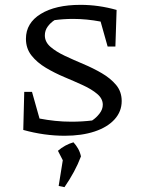

<svg xmlns="http://www.w3.org/2000/svg" viewBox="-20 -552 592 792"><path d="M247 8Q205 8 162 2Q119 -4 76 -16L80 -173H112L143 -63Q174 -57 207 -53.5Q240 -50 274 -50Q319 -50 360 -55Q377 -66 390.5 -83.5Q404 -101 404 -120Q404 -145 381 -164.5Q358 -184 322 -200.5Q286 -217 245.5 -234Q205 -251 169 -272.5Q133 -294 110 -323Q87 -352 87 -392Q87 -457 148 -494.5Q209 -532 312 -532Q387 -532 461 -511L456 -360H424L395 -463Q337 -474 282 -474Q243 -474 205 -469Q188 -458 176.5 -442Q165 -426 165 -406Q165 -379 188 -359Q211 -339 247 -322Q283 -305 323.5 -288Q364 -271 400 -250Q436 -229 459 -201.5Q482 -174 482 -135Q482 -92 452.5 -59.5Q423 -27 370 -9.5Q317 8 247 8ZM222 215 239 109 219 70Q248 45 283 35Q294 47 302 61Q310 75 314 93Q302 125 285 156.5Q268 188 246 220Z"/></svg>

Font: Piazzolla SC
Style: Regular
Weight: 400
Designer: Juan Pablo del Peral
Foundry: Huerta Tipografica
Version: Version 1.330